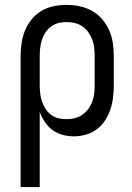

<svg xmlns="http://www.w3.org/2000/svg" viewBox="-20 -548 540 783"><path d="M64 215V-320Q64 -347 68 -373Q72 -399 82 -423.5Q92 -448 109 -469Q126 -490 149 -503.5Q172 -517 198 -522.5Q224 -528 251 -528Q278 -528 304.5 -522.5Q331 -517 354.5 -504Q378 -491 396 -470.5Q414 -450 425 -425Q436 -400 440 -373.5Q444 -347 444 -320V-200Q444 -175 441 -150Q438 -125 430 -101.5Q422 -78 408.5 -57Q395 -36 375 -21Q355 -6 330.5 1Q306 8 281 8Q258 8 235.5 2Q213 -4 194.5 -17.5Q176 -31 163 -50.5Q150 -70 142 -91V215ZM251 -62Q268 -62 284.5 -66Q301 -70 315 -79.5Q329 -89 339.5 -103Q350 -117 356 -133Q362 -149 364 -166Q366 -183 366 -200V-320Q366 -337 364 -354Q362 -371 356 -387Q350 -403 340 -417Q330 -431 316 -440.5Q302 -450 285 -454Q268 -458 251 -458Q234 -458 218 -454Q202 -450 188.5 -440Q175 -430 165.5 -415.5Q156 -401 151 -385.5Q146 -370 144 -353.5Q142 -337 142 -320V-200Q142 -183 144 -166.5Q146 -150 151 -134.5Q156 -119 165.5 -104.5Q175 -90 188 -80Q201 -70 217.5 -66Q234 -62 251 -62Z"/></svg>

Font: Iosevka Algr
Style: Regular
Weight: 400
Monospace: yes
Designer: Belleve Invis
Foundry: Belleve Invis
Version: Version 26.0.2; ttfautohint (v1.8.3)